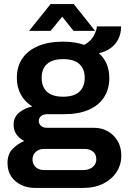

<svg xmlns="http://www.w3.org/2000/svg" viewBox="-20 -743 631 945"><path d="M152 182Q117 182 86 168Q55 154 36 126.5Q17 99 17 59Q17 15 42.5 -10.5Q68 -36 99 -49Q76 -61 61.5 -81Q47 -101 47 -129Q47 -167 75 -189.5Q103 -212 139 -219Q102 -242 82.5 -278Q63 -314 63 -360Q63 -415 89.5 -454.5Q116 -494 167 -516Q218 -538 290 -538Q319 -538 346 -534Q373 -530 395 -522Q430 -543 443 -569.5Q456 -596 457 -613H576Q576 -578 562.5 -551Q549 -524 525 -506.5Q501 -489 467 -481Q492 -459 505 -428Q518 -397 518 -360Q518 -305 492.5 -265Q467 -225 417.5 -203Q368 -181 296 -181H215Q194 -181 182.5 -172Q171 -163 171 -147Q171 -134 181.5 -124Q192 -114 211 -114H441Q500 -114 538.5 -75.5Q577 -37 577 23Q577 68 553.5 104Q530 140 488 161Q446 182 390 182ZM196 94H389Q408 94 422.5 87.5Q437 81 445.5 69Q454 57 454 42Q454 16 437.5 3Q421 -10 397 -10H196Q172 -10 156 4.5Q140 19 140 42Q140 65 155.5 79.5Q171 94 196 94ZM291 -267Q344 -267 370.5 -291.5Q397 -316 397 -360Q397 -404 370.5 -428Q344 -452 291 -452Q238 -452 211.5 -428Q185 -404 185 -360Q185 -331 196.5 -310Q208 -289 231.5 -278Q255 -267 291 -267ZM123 -591 229 -723H343L448 -591H342L258 -696L314 -695L229 -591Z"/></svg>

Font: Archivo SemiBold SemiBold
Style: Regular
Weight: 600
Version: Version 2.001